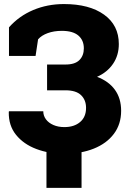

<svg xmlns="http://www.w3.org/2000/svg" viewBox="-20 -741 636 938"><path d="M292.5 10.3Q219.2 10.3 157.2 -13.2Q95.2 -36.6 58.3 -82.3Q21.5 -127.9 22.9 -194.3L23.9 -197.3H191.4Q191.4 -175.8 204.3 -158.2Q217.3 -140.6 240.7 -130.4Q264.2 -120.1 294.4 -120.1Q342.3 -120.1 371.3 -144.8Q400.4 -169.4 400.4 -213.9Q400.4 -252.9 375.7 -276.4Q351.1 -299.8 300.3 -299.8H210V-425.8H300.3Q346.2 -425.8 367.9 -447.5Q389.6 -469.2 389.6 -504.9Q389.6 -544.4 362.8 -567.4Q335.9 -590.3 282.2 -590.3Q243.7 -590.3 213.4 -579.3Q183.1 -568.4 166 -548.8L153.8 -467.8H23.9V-607.4Q72.8 -662.6 142.1 -691.9Q211.4 -721.2 292.5 -721.2Q416.5 -721.2 488.5 -669.4Q560.5 -617.7 560.5 -525.9Q560.5 -470.7 532.2 -429.2Q503.9 -387.7 454.1 -365.7Q511.2 -344.2 541.5 -302.2Q571.8 -260.3 571.8 -199.7Q571.8 -134.3 536.4 -87.2Q501 -40 438.2 -14.9Q375.5 10.3 292.5 10.3ZM207 176.8V-95.7H378.4V176.8Z"/></svg>

Font: Roboto Slab LO Black
Style: Regular
Weight: 900
Designer: Google
Version: Version 2.000